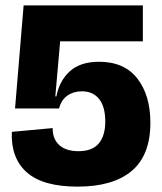

<svg xmlns="http://www.w3.org/2000/svg" viewBox="-20 -681 605 715"><path d="M269 14Q140 14 80 -39Q20 -92 24 -190L176 -204Q176 -163 201 -140.5Q226 -118 272 -118Q324 -118 348 -147Q372 -176 372 -228Q372 -284 349 -312.5Q326 -341 285 -341Q254 -341 231 -325Q208 -309 200 -277H36L68 -661H512V-527H204L186 -322H190Q201 -380 240 -415.5Q279 -451 349 -451Q443 -451 491.5 -388.5Q540 -326 540 -224Q540 -103 470.5 -44.5Q401 14 269 14Z"/></svg>

Font: Bricolage Grotesque 48pt ExtraBold
Style: Regular
Weight: 800
Designer: Mathieu Triay
Foundry: Atelier Triay
Version: Version 1.000; ttfautohint (v1.8.4.7-5d5b);gftools[0.9.32]